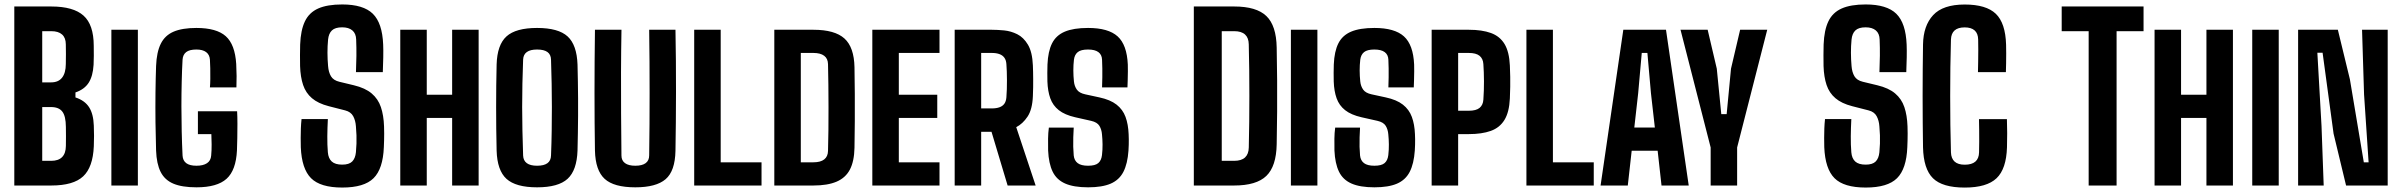

<svg xmlns="http://www.w3.org/2000/svg" viewBox="-20 -829 10733 858"><path d="M43.9 0V-800H209Q307.8 -800 353.2 -759.3Q398.7 -718.7 398.9 -624.8Q399.2 -599.9 399.2 -579.6Q399.2 -559.2 398.2 -539.6Q395.2 -489 376.3 -459.3Q357.3 -429.6 317.2 -415.9V-393.6Q358.7 -380 378.1 -349.9Q397.4 -319.8 399.2 -267.7Q400.2 -243 400.2 -221.8Q400.2 -200.7 399.2 -175.2Q395.3 -81.8 351.6 -40.9Q307.9 0 209.1 0ZM168.7 -110.3H209.1Q241.1 -110.3 257.6 -127.1Q274.1 -143.9 274.4 -176.8Q274.8 -199.1 274.8 -219.5Q274.8 -239.9 274.4 -262Q274.1 -310.1 258.5 -330.3Q243 -350.6 207.9 -350.6H168.7ZM168.7 -460.9H208.7Q240.9 -460.9 257.4 -481.9Q273.9 -502.9 274.1 -542.8Q274.6 -565.8 274.6 -587.3Q274.6 -608.7 274.1 -631.2Q273.9 -660.2 257.4 -674.9Q240.9 -689.7 209 -689.7H168.7Z M477.7 0V-696H596.1V0Z M858 8.1Q793.5 8.1 754.7 -8.3Q715.9 -24.8 697.8 -60.9Q679.6 -97.1 677.5 -156.3Q675.6 -214.7 674.8 -282.3Q674.1 -350 674.8 -415.6Q675.6 -481.2 677.5 -534.2Q679.9 -596.2 698.5 -633.5Q717 -670.9 755.8 -687.5Q794.6 -704.1 857.7 -704.1Q947.6 -704.1 988.9 -667.2Q1030.2 -630.3 1035.6 -543.1Q1037.1 -515.5 1037.3 -489.2Q1037.5 -462.8 1036.5 -438.5H918.1Q919.5 -453.2 919.8 -476.7Q920 -500.3 919.6 -524Q919.1 -547.6 918.1 -562.4Q916.6 -584.6 901.1 -596.2Q885.6 -607.7 857.7 -607.7Q826.8 -607.7 812 -596.2Q797.2 -584.6 795.8 -562.4Q793.2 -515.7 792 -462.8Q790.7 -410 790.7 -354.2Q790.7 -298.5 792 -242.6Q793.2 -186.8 795.8 -133.7Q797.1 -111.4 812.3 -99.9Q827.6 -88.4 858 -88.4Q887.9 -88.4 905 -99.7Q922 -111 923.7 -133.7Q925.9 -156.4 925.7 -183.8Q925.5 -211.2 924.5 -229.7H864.4V-331.8H1039.6Q1041 -307.8 1041 -275.7Q1041 -243.6 1040.4 -211.8Q1039.8 -180 1038.9 -157Q1034.7 -68.1 992.4 -30Q950.1 8.1 858 8.1Z M1509.4 9.1Q1411.8 9.1 1370 -32.7Q1328.2 -74.5 1324.2 -171.1Q1323.7 -191.6 1323.7 -212.7Q1323.6 -233.9 1324.5 -255.1Q1325.3 -276.2 1327.5 -296.8H1445.1Q1443.1 -257.9 1442.7 -219.9Q1442.3 -181.8 1445.1 -148.5Q1447.3 -121.2 1462.6 -107.2Q1477.9 -93.3 1509.2 -93.3Q1539.9 -93.3 1553.8 -107.2Q1567.8 -121.2 1570.5 -148.5Q1572.4 -168.9 1573 -187.3Q1573.6 -205.6 1573 -224.4Q1572.3 -243.1 1570.5 -264.4Q1568.8 -290.3 1558.3 -309.8Q1547.8 -329.2 1522.4 -335.7L1449.3 -354.4Q1401.4 -366.7 1374 -390.2Q1346.5 -413.6 1334.5 -449.3Q1322.5 -485 1321 -533.8Q1320.5 -558.9 1320.6 -582.6Q1320.8 -606.2 1321.3 -630Q1323.7 -694 1342.5 -733.4Q1361.3 -772.9 1401.8 -791Q1442.3 -809.1 1509.2 -809.1Q1603.6 -809.1 1646 -767.6Q1688.5 -726 1692.3 -629.8Q1693.3 -606.5 1692.7 -572.6Q1692.1 -538.8 1690.7 -506.8H1570.7Q1572.2 -543.2 1572.7 -579.6Q1573.1 -616 1571.6 -652.3Q1570.9 -679.3 1554.6 -693.1Q1538.3 -706.9 1509 -706.9Q1477.8 -706.9 1463.3 -693.1Q1448.8 -679.3 1446.1 -652.3Q1443.3 -623 1443.4 -593.2Q1443.5 -563.3 1446.1 -533.8Q1448.2 -506.5 1459 -488.2Q1469.9 -469.9 1496.8 -463.5L1561.2 -448Q1612.2 -435.8 1640.9 -411.4Q1669.7 -387.1 1682.1 -350.4Q1694.5 -313.8 1696.2 -264.4Q1696.8 -247.1 1696.8 -231.9Q1696.8 -216.8 1696.4 -202Q1696 -187.3 1695.3 -171.1Q1691.5 -74.5 1649.4 -32.7Q1607.3 9.1 1509.4 9.1Z M1768.7 0V-696H1887.1V-405.6H2000.5V-696H2118.9V0H2000.5V-301.9H1887.1V0Z M2380 8.1Q2284.9 8.1 2243.3 -29.8Q2201.8 -67.7 2199.3 -155.9Q2198.2 -204.8 2197.6 -253.5Q2197.1 -302.3 2197.1 -350.6Q2197.1 -399 2197.6 -446.6Q2198.2 -494.2 2199.3 -541Q2201.8 -628.6 2243.4 -666.4Q2285 -704.1 2380 -704.1Q2475.1 -704.1 2516.5 -666.2Q2557.8 -628.3 2560.8 -540.3Q2561.8 -503.1 2562.4 -465.3Q2563 -427.5 2563.3 -389.1Q2563.5 -350.6 2563.3 -311.9Q2563 -273.2 2562.4 -234.3Q2561.8 -195.4 2560.8 -156.6Q2557.9 -68.1 2516.5 -30Q2475.1 8.1 2380 8.1ZM2380 -88.4Q2410.9 -88.4 2426.4 -99.8Q2441.9 -111.1 2442.4 -134.7Q2444.7 -191.4 2445.4 -244.8Q2446.2 -298.2 2446.2 -350.4Q2446.2 -402.7 2445.2 -455.1Q2444.3 -507.6 2442.4 -562Q2441.9 -585.3 2426.4 -596.5Q2410.9 -607.7 2380 -607.7Q2349.9 -607.7 2334.3 -596.5Q2318.7 -585.3 2317.7 -562.8Q2315.7 -508 2314.5 -455.3Q2313.3 -402.7 2313.4 -350.4Q2313.5 -298.2 2314.6 -244.6Q2315.8 -191 2317.7 -133.9Q2318.7 -111.1 2334.3 -99.8Q2349.9 -88.4 2380 -88.4Z M2819 8.1Q2723.1 8.1 2682 -29.8Q2640.8 -67.7 2638.7 -155.9Q2637.7 -215 2637.2 -280.1Q2636.7 -345.1 2636.7 -414.2Q2636.7 -483.4 2637.2 -554.4Q2637.7 -625.3 2638.7 -696H2757.2Q2755.5 -600.8 2755.2 -507.2Q2754.8 -413.6 2755.5 -320.5Q2756.1 -227.4 2757.1 -133.9Q2757.1 -111.6 2773 -100Q2788.8 -88.4 2819 -88.4Q2849.7 -88.4 2865.3 -100Q2881 -111.6 2881 -134.7Q2882 -205.8 2882.5 -275.2Q2882.9 -344.6 2882.9 -413.9Q2882.9 -483.2 2882.5 -553.3Q2882 -623.5 2881 -696H2998.5Q2999.9 -626.7 3000.4 -556.9Q3000.9 -487 3000.9 -418.2Q3000.9 -349.3 3000.2 -283.1Q2999.5 -216.9 2998.5 -155Q2996.8 -64.5 2954.4 -28.2Q2912.1 8.1 2819 8.1Z M3082.2 0V-696H3200.6V-103.7H3383.1V0Z M3440.2 0V-696H3614.9Q3710.4 -696 3753.6 -657Q3796.8 -617.9 3798.5 -528.4Q3799.7 -469.3 3799.9 -408.8Q3800.2 -348.3 3799.9 -287.9Q3799.7 -227.5 3798.5 -168.5Q3797.3 -108.3 3778 -71.3Q3758.7 -34.4 3718.5 -17.2Q3678.4 0 3614.8 0ZM3558.6 -103.7H3614.8Q3646.7 -103.7 3663.2 -116.6Q3679.7 -129.5 3680.2 -154.8Q3681.5 -198.6 3682 -248.2Q3682.4 -297.7 3682.4 -349.2Q3682.4 -400.7 3681.8 -450.1Q3681.2 -499.5 3680.2 -542.3Q3679.7 -567.3 3663 -579.8Q3646.3 -592.4 3614.9 -592.4H3558.6Z M3878.2 0V-696H4178.4V-592.4H3996.6V-405.6H4168.4V-301.9H3996.6V-103.7H4178.4V0Z M4246.2 0V-696H4412.1Q4437 -696 4467.3 -693.1Q4497.6 -690.1 4525.8 -676.1Q4554.1 -662 4573.6 -629.3Q4593.2 -596.5 4595.7 -536.5Q4596.3 -522.5 4596.6 -507.4Q4596.9 -492.3 4597 -475.6Q4597.1 -458.8 4596.9 -439.8Q4596.8 -420.8 4595.7 -399.5Q4593.3 -340 4571.9 -307.9Q4550.5 -275.8 4521.3 -260.7L4608 0H4482.8L4410.8 -240.1H4364.6V0ZM4364.6 -344.5H4411.9Q4432 -344.5 4446.1 -349.5Q4460.2 -354.5 4468.1 -365.3Q4475.9 -376.2 4477.3 -393.9Q4478.8 -410.7 4479.3 -430.4Q4479.8 -450.1 4479.8 -470.5Q4479.8 -490.9 4479.1 -509.7Q4478.3 -528.4 4477.3 -542.9Q4476.1 -560.4 4468.2 -571.2Q4460.3 -582.1 4446.3 -587.2Q4432.3 -592.4 4412.1 -592.4H4364.6Z M4842.5 8.1Q4777.9 8.1 4739.6 -9Q4701.3 -26 4683.9 -62.2Q4666.4 -98.5 4663.8 -156.3Q4663.2 -184 4663.6 -209.5Q4663.9 -235 4667.1 -258.9H4778.2Q4776.8 -236.9 4776.2 -215.3Q4775.5 -193.8 4776 -173.3Q4776.5 -152.8 4778.2 -134.4Q4780.5 -111.7 4795.8 -100.1Q4811.1 -88.4 4842.4 -88.4Q4874.3 -88.4 4888 -100.3Q4901.8 -112.2 4904.5 -136Q4907.3 -160.4 4907 -183.7Q4906.7 -206.9 4904.5 -228.6Q4902.8 -250.5 4892.9 -266.7Q4882.9 -282.8 4856.3 -288.9L4784.8 -305Q4738.2 -315.6 4711.5 -336.7Q4684.9 -357.7 4673.5 -389.7Q4662.1 -421.6 4660.6 -464.8Q4660.1 -484.8 4660.2 -503.3Q4660.4 -521.8 4660.9 -540.9Q4663.3 -599.3 4681.3 -635.2Q4699.3 -671.1 4738.4 -687.6Q4777.4 -704.1 4842.4 -704.1Q4932.6 -704.1 4974.3 -666.5Q5016 -628.9 5019.9 -540.6Q5020.4 -531.2 5020.2 -510.5Q5020 -489.8 5019.4 -469Q5018.8 -448.3 5018.3 -438.5H4904.8Q4905.8 -463.1 4906 -483.4Q4906.3 -503.7 4906 -522.8Q4905.8 -541.9 4904.8 -562.4Q4904 -584.6 4888.3 -596.2Q4872.7 -607.7 4842.1 -607.7Q4810.6 -607.7 4796.3 -596.2Q4782 -584.6 4779.2 -562.4Q4776.5 -539.3 4776.5 -514.2Q4776.6 -489.1 4779.2 -464.8Q4781.3 -443.9 4792.2 -428.5Q4803 -413.1 4830 -407.4L4892.8 -393.8Q4941.7 -383.3 4969.6 -361.5Q4997.5 -339.7 5009.7 -306.6Q5021.9 -273.4 5023.6 -229.4Q5024.3 -218.1 5024.3 -206.4Q5024.4 -194.8 5024.1 -182.3Q5023.9 -169.9 5022.9 -156.3Q5018.8 -97.1 5000.1 -60.9Q4981.4 -24.8 4943.3 -8.3Q4905.1 8.1 4842.5 8.1Z M5314.9 0V-800H5495.3Q5594.7 -800 5639.1 -757.3Q5683.5 -714.6 5685.2 -616.7Q5686.7 -539.3 5687.2 -469.8Q5687.7 -400.2 5687.2 -330.8Q5686.7 -261.4 5685.2 -184.2Q5683.5 -85.8 5639 -42.9Q5594.6 0 5495 0ZM5439.7 -110.3H5495Q5527.4 -110.3 5543.7 -125.3Q5559.9 -140.3 5560.5 -169.7Q5561.8 -227.7 5562.5 -285.3Q5563.1 -343 5563.1 -400.5Q5563.1 -458 5562.5 -515.8Q5561.8 -573.6 5560.4 -631.2Q5559.9 -660.2 5543.7 -674.9Q5527.4 -689.7 5495.3 -689.7H5439.7Z M5748.7 0V-696H5867.1V0Z M6122 8.1Q6057.4 8.1 6019.1 -9Q5980.8 -26 5963.4 -62.2Q5945.9 -98.5 5943.3 -156.3Q5942.7 -184 5943.1 -209.5Q5943.4 -235 5946.6 -258.9H6057.7Q6056.3 -236.9 6055.7 -215.3Q6055 -193.8 6055.5 -173.3Q6056 -152.8 6057.7 -134.4Q6060 -111.7 6075.3 -100.1Q6090.6 -88.4 6121.9 -88.4Q6153.8 -88.4 6167.5 -100.3Q6181.3 -112.2 6184 -136Q6186.8 -160.4 6186.5 -183.7Q6186.2 -206.9 6184 -228.6Q6182.3 -250.5 6172.4 -266.7Q6162.4 -282.8 6135.8 -288.9L6064.3 -305Q6017.7 -315.6 5991 -336.7Q5964.4 -357.7 5953 -389.7Q5941.6 -421.6 5940.1 -464.8Q5939.6 -484.8 5939.7 -503.3Q5939.9 -521.8 5940.4 -540.9Q5942.8 -599.3 5960.8 -635.2Q5978.8 -671.1 6017.9 -687.6Q6056.9 -704.1 6121.9 -704.1Q6212.1 -704.1 6253.8 -666.5Q6295.5 -628.9 6299.4 -540.6Q6299.9 -531.2 6299.7 -510.5Q6299.5 -489.8 6298.9 -469Q6298.3 -448.3 6297.8 -438.5H6184.3Q6185.3 -463.1 6185.5 -483.4Q6185.8 -503.7 6185.5 -522.8Q6185.3 -541.9 6184.3 -562.4Q6183.5 -584.6 6167.8 -596.2Q6152.2 -607.7 6121.6 -607.7Q6090.1 -607.7 6075.8 -596.2Q6061.5 -584.6 6058.7 -562.4Q6056 -539.3 6056 -514.2Q6056.1 -489.1 6058.7 -464.8Q6060.8 -443.9 6071.7 -428.5Q6082.5 -413.1 6109.5 -407.4L6172.3 -393.8Q6221.2 -383.3 6249.1 -361.5Q6277 -339.7 6289.2 -306.6Q6301.4 -273.4 6303.1 -229.4Q6303.8 -218.1 6303.8 -206.4Q6303.9 -194.8 6303.6 -182.3Q6303.4 -169.9 6302.4 -156.3Q6298.3 -97.1 6279.6 -60.9Q6260.9 -24.8 6222.8 -8.3Q6184.6 8.1 6122 8.1Z M6377.7 0V-696H6543.6Q6602.8 -696 6642.7 -681.5Q6682.5 -667 6703.5 -632.2Q6724.4 -597.5 6727.2 -536.5Q6728.4 -507.7 6728.8 -485.6Q6729.1 -463.5 6728.8 -441.1Q6728.4 -418.7 6727.2 -389.1Q6724.4 -327.8 6703.1 -293.1Q6681.8 -258.3 6641.9 -244Q6602 -229.7 6543.4 -229.7H6496.1V0ZM6496.1 -334.1H6543.4Q6576.5 -334.1 6591.9 -346.9Q6607.3 -359.7 6608.8 -383.5Q6611.7 -424.2 6611.5 -465.9Q6611.3 -507.6 6608.8 -542.9Q6607.3 -566.9 6591.7 -579.7Q6576.1 -592.4 6543.6 -592.4H6496.1Z M6801.2 0V-696H6919.6V-103.7H7102.1V0Z M7132.6 0 7234.2 -696H7424.9L7526.5 0H7404.9L7387.6 -155.5H7271.6L7254.2 0ZM7283.3 -259.1H7375.1L7357.7 -412.5L7341.8 -592.4H7316.6L7300.6 -412.3Z M7624.5 0V-169V-170L7489.8 -696H7611.1L7651.9 -522.1L7672 -318.9H7696L7715.4 -522.1L7756.2 -696H7877.3L7742.8 -170V-169V0Z M8317.4 9.1Q8219.8 9.1 8178 -32.7Q8136.2 -74.5 8132.2 -171.1Q8131.7 -191.6 8131.7 -212.7Q8131.6 -233.9 8132.5 -255.1Q8133.3 -276.2 8135.5 -296.8H8253.1Q8251.1 -257.9 8250.7 -219.9Q8250.3 -181.8 8253.1 -148.5Q8255.3 -121.2 8270.6 -107.2Q8285.9 -93.3 8317.2 -93.3Q8347.9 -93.3 8361.8 -107.2Q8375.8 -121.2 8378.5 -148.5Q8380.4 -168.9 8381 -187.3Q8381.6 -205.6 8381 -224.4Q8380.3 -243.1 8378.5 -264.4Q8376.8 -290.3 8366.3 -309.8Q8355.8 -329.2 8330.4 -335.7L8257.3 -354.4Q8209.4 -366.7 8182 -390.2Q8154.5 -413.6 8142.5 -449.3Q8130.5 -485 8129 -533.8Q8128.5 -558.9 8128.6 -582.6Q8128.8 -606.2 8129.3 -630Q8131.7 -694 8150.5 -733.4Q8169.3 -772.9 8209.8 -791Q8250.3 -809.1 8317.2 -809.1Q8411.6 -809.1 8454 -767.6Q8496.5 -726 8500.3 -629.8Q8501.3 -606.5 8500.7 -572.6Q8500.1 -538.8 8498.7 -506.8H8378.7Q8380.2 -543.2 8380.7 -579.6Q8381.1 -616 8379.6 -652.3Q8378.9 -679.3 8362.6 -693.1Q8346.3 -706.9 8317 -706.9Q8285.8 -706.9 8271.3 -693.1Q8256.8 -679.3 8254.1 -652.3Q8251.3 -623 8251.4 -593.2Q8251.5 -563.3 8254.1 -533.8Q8256.2 -506.5 8267 -488.2Q8277.9 -469.9 8304.8 -463.5L8369.2 -448Q8420.2 -435.8 8448.9 -411.4Q8477.7 -387.1 8490.1 -350.4Q8502.5 -313.8 8504.2 -264.4Q8504.8 -247.1 8504.8 -231.9Q8504.8 -216.8 8504.4 -202Q8504 -187.3 8503.3 -171.1Q8499.5 -74.5 8457.4 -32.7Q8415.3 9.1 8317.4 9.1Z M8759.9 9.2Q8660.2 9.2 8617.9 -32.5Q8575.6 -74.2 8573.5 -170.8Q8572.7 -221.1 8572.2 -279.8Q8571.7 -338.5 8571.7 -400.1Q8571.7 -461.6 8572.2 -520.5Q8572.7 -579.5 8573.5 -630.4Q8574.9 -714 8618.7 -761.4Q8662.6 -808.8 8759.7 -808.8Q8855.7 -808.8 8898.8 -767.4Q8941.9 -725.9 8944.7 -629.6Q8945.2 -612.4 8945.2 -590.2Q8945.2 -568 8944.8 -546Q8944.3 -523.9 8943.8 -506.6H8819Q8819.5 -527.3 8819.9 -553.3Q8820.4 -579.3 8820.4 -605.5Q8820.4 -631.6 8819.9 -652.2Q8819.4 -679.6 8804.1 -693.1Q8788.9 -706.6 8759.7 -706.6Q8730 -706.6 8714.7 -693.1Q8699.3 -679.6 8698.3 -652.2Q8696.4 -593.1 8695.7 -529.2Q8694.9 -465.3 8694.9 -399.9Q8694.9 -334.6 8695.7 -270.8Q8696.4 -207 8698.3 -148.3Q8699.3 -120.7 8714.7 -106.8Q8730.1 -93 8759.9 -93Q8791.4 -93 8807.4 -106.8Q8823.4 -120.7 8823.9 -148.3Q8824.4 -169.1 8824.6 -195.8Q8824.7 -222.5 8824.4 -249.1Q8824.1 -275.8 8823.6 -296.5H8948.4Q8949.6 -267 8949.6 -233.7Q8949.7 -200.4 8948.7 -170.8Q8945.9 -74.2 8902.1 -32.5Q8858.3 9.2 8759.9 9.2Z M9313.7 0V-689.7H9193.2V-800H9559V-689.7H9438.5V0Z M9608.2 0V-696H9726.6V-405.6H9840V-696H9958.4V0H9840V-301.9H9726.6V0Z M10044.7 0V-696H10163.1V0Z M10249.7 0V-696H10427.3L10481.1 -474.5L10543.3 -103.6H10564.7L10544.4 -406.8L10535.4 -696H10650V0H10464L10408.1 -232L10359.1 -593.2H10335.7L10354.3 -265.9L10364 0Z"/></svg>

Font: Big Shoulders Display SC Thin
Style: Regular
Weight: 100
Designer: Patric King
Foundry: XO Type Co
Version: Version 2.002